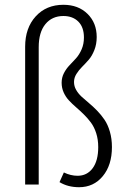

<svg xmlns="http://www.w3.org/2000/svg" viewBox="-20 -763 520 794"><path d="M242.2 -743.2Q303.7 -743.2 341.8 -705.8Q379.9 -668.5 379.9 -609.9Q379.9 -580.1 370.1 -555.7Q360.4 -531.2 346.7 -515.6Q333 -500 319.3 -486.3Q305.7 -472.7 295.9 -457Q286.1 -441.4 286.1 -423.8Q286.1 -406.7 294.7 -391.6Q303.2 -376.5 317.1 -363.5Q331.1 -350.6 347.9 -336.7Q364.7 -322.8 381.3 -305.7Q397.9 -288.6 411.9 -268.3Q425.8 -248 434.3 -218.8Q442.9 -189.5 442.9 -154.8Q442.9 -80.1 405 -34.4Q367.2 11.2 307.1 11.2Q260.7 11.2 226.1 -9.8L244.1 -49.8Q272.5 -36.1 300.8 -36.1Q339.8 -36.1 363 -67.1Q386.2 -98.1 386.2 -154.8Q386.2 -186 377.9 -211.9Q369.6 -237.8 356.2 -255.9Q342.8 -273.9 326.7 -289.8Q310.5 -305.7 294.4 -319.6Q278.3 -333.5 264.9 -347.9Q251.5 -362.3 243.2 -380.9Q234.9 -399.4 234.9 -420.9Q234.9 -442.4 244.4 -460.7Q253.9 -479 267.6 -493.2Q281.2 -507.3 294.7 -522.2Q308.1 -537.1 317.6 -559.1Q327.1 -581.1 327.1 -607.9Q327.1 -650.4 304 -673.6Q280.8 -696.8 242.2 -696.8Q195.3 -696.8 167.7 -663.1Q140.1 -629.4 140.1 -567.9V0H84V-569.8Q84 -647.5 127.7 -695.3Q171.4 -743.2 242.2 -743.2Z"/></svg>

Font: Fira Sans Compressed Light
Style: Regular
Weight: 300
Width: 1
Designer: Carrois Corporate & Edenspiekermann AG
Foundry: Carrois Corporate GbR & Edenspiekermann AG
Version: Version 4.203;PS 004.203;hotconv 1.0.88;makeotf.lib2.5.64775